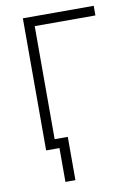

<svg xmlns="http://www.w3.org/2000/svg" viewBox="-97 -776 724 1022"><g transform="rotate(-10 265.0 -265.5)"><path d="M100 0H172V183H226V-51H155V-662H483V-714H100Z"/></g></svg>

Font: Noto Sans Mono Condensed Light
Style: Regular
Weight: 300
Width: 3
Designer: Monotype Design Team
Foundry: Monotype Imaging Inc.
Version: Version 2.014